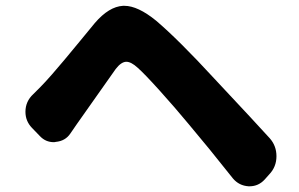

<svg xmlns="http://www.w3.org/2000/svg" viewBox="-20 -696 1040 667"><path d="M224.6 -232.4Q207 -206.1 173.8 -203.1Q170.9 -202.1 167 -202.1Q138.7 -202.1 119.1 -222.7L90.8 -252Q68.4 -275.4 68.4 -307.6Q68.4 -343.8 95.7 -369.1Q106.4 -379.9 121.1 -394.5Q136.7 -410.2 160.6 -437.5Q184.6 -464.8 203.6 -487.8Q222.7 -510.7 257.8 -553.2Q293 -595.7 309.6 -616.2Q358.4 -672.9 407.2 -675.8Q409.2 -675.8 412.1 -675.8Q459 -675.8 522.5 -624Q600.6 -557.6 724.6 -422.9Q873 -264.6 917 -215.8Q940.4 -189.5 940.4 -153.3Q940.4 -116.2 915 -89.8L899.4 -72.3Q877.9 -48.8 846.7 -48.8Q844.7 -48.8 843.8 -48.8Q810.5 -50.8 789.1 -76.2Q704.1 -183.6 634.8 -265.6Q587.9 -322.3 534.7 -381.3Q481.4 -440.4 458 -460.9Q435.5 -481.4 418.9 -481.4Q418 -481.4 418 -481.4Q400.4 -480.5 381.8 -456.1Q370.1 -440.4 246.1 -263.7Q236.3 -250 224.6 -232.4Z"/></svg>

Font: Gen Jyuu GothicX Heavy
Style: Bold
Weight: 900
Designer: [Source Han Sans]
Ryoko NISHIZUKA  (kana & ideographs); Paul D. Hunt (Latin, Greek & Cyrillic); Wenlong ZHANG  (bopomofo
Version: Version 1.002.20150607